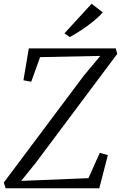

<svg xmlns="http://www.w3.org/2000/svg" viewBox="-26 -1000 643 1020"><path d="M4 0 -6 -30 418 -596.5 507 -703 187 -696.5 140 -566 98.5 -573.5 127 -743H589L597 -714L162.5 -133L86.5 -39L444 -53.5L504 -188L547 -176L501.5 0ZM344.5 -803 316.5 -823 460.5 -980 520 -934.5Q501.5 -912.5 470.8 -887.5Q440 -862.5 406.2 -840.2Q372.5 -818 344.5 -803Z"/></svg>

Font: Merriweather 60pt Light
Style: Italic
Weight: 300
Italic angle: -7.8°
Version: Version 2.101